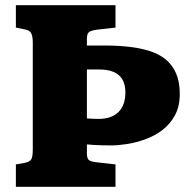

<svg xmlns="http://www.w3.org/2000/svg" viewBox="-20 -718 732 738"><path d="M41 0V-86L75 -92Q94 -96 100 -105.5Q106 -115 106 -144V-554Q106 -578 100 -590Q94 -602 75 -605L41 -612V-698H424V-612L353 -604Q330 -601 322 -594.5Q314 -588 314 -569V-543H384Q433 -543 477 -538Q521 -533 556.5 -521.5Q592 -510 617.5 -489Q643 -468 657 -435.5Q671 -403 671 -357Q671 -309 652.5 -275Q634 -241 604.5 -218.5Q575 -196 539.5 -183Q504 -170 469 -164.5Q434 -159 407 -159Q391 -159 373 -159.5Q355 -160 338.5 -161Q322 -162 314 -163V-129Q314 -113 319.5 -105Q325 -97 353 -94L424 -86V0ZM314 -263Q323 -262 336 -261.5Q349 -261 360 -261Q385 -261 404 -268Q423 -275 436 -288Q449 -301 455.5 -320Q462 -339 462 -363Q462 -393 450.5 -412.5Q439 -432 416.5 -441.5Q394 -451 360 -451H314Z"/></svg>

Font: Literata ExtraBold
Style: Regular
Weight: 800
Designer: Latin by Veronika Burian and Jose Scaglione. Greek by Irene Vlachou. Cyrillic by Vera Evstafieva.
Foundry: TypeTogether
Version: Version 3.103;gftools[0.9.29]